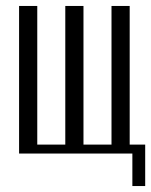

<svg xmlns="http://www.w3.org/2000/svg" viewBox="-20 -515 507 644"><path d="M44 -495H105V-30H199V-495H260V-30H354V-495H415V0H44ZM400 -30H467V109H424V0H400Z"/></svg>

Font: Moniqa Paragraph
Style: Regular
Weight: 400
Designer: Rajesh Rajput
Foundry: Rajesh Rajput
Version: Version 1.000